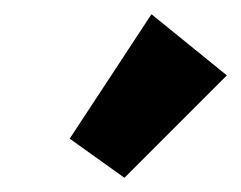

<svg xmlns="http://www.w3.org/2000/svg" viewBox="-20 -856 339 270"><path d="M78 -661 193 -836 299 -750 155 -606Z"/></svg>

Font: Fz Poppins SemBd
Style: Regular
Weight: 600
Designer: Ninad Kale (Devanagari), Jonny Pinhorn (Latin)
Foundry: Indian Type Foundry
Version: Vit hóa bi Vntype.Com & FontZin.Com